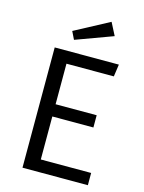

<svg xmlns="http://www.w3.org/2000/svg" viewBox="-133 -984 795 1061"><g transform="rotate(15 265.0 -453.0)"><path d="M370 -906 407 -834 195 -756 173 -801ZM470 -688 460 -618H189V-386H424V-316H189V-70H477V0H103V-688Z"/></g></svg>

Font: FiraGO Book
Style: Regular
Weight: 350
Designer: bBox Type
Foundry: bBox Type GmbH
Version: Version 1.001;PS 001.001;hotconv 1.0.88;makeotf.lib2.5.64775